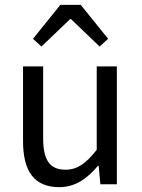

<svg xmlns="http://www.w3.org/2000/svg" viewBox="-20 -760 584 792"><path d="M224 12C291 12 339 -23 384 -76H387L394 0H462V-486H379V-142C334 -85 299 -60 250 -60C186 -60 158 -99 158 -189V-486H75V-178C75 -54 121 12 224 12ZM151 -568 269 -681H273L391 -568L426 -600L313 -740H229L116 -600Z"/></svg>

Font: DAIFUKU Sans
Style: Regular
Weight: 400
Designer: Original font ‘Source Han Sans JP’ : Paul D. Hunt
Foundry: Daifuku
Version: Version 1.000